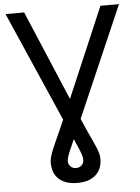

<svg xmlns="http://www.w3.org/2000/svg" viewBox="-62 -775 755 1038"><g transform="rotate(-5 316.0 -256.5)"><path d="M7.8 -727.5H108.9L355 -145.5Q383.3 -79.1 404.5 -33.9Q425.8 11.2 438.2 42Q450.7 72.8 450.7 95.7Q450.7 133.8 434.6 160.6Q418.5 187.5 388.4 201.7Q358.4 215.8 315.9 215.8Q252.9 215.8 217 184.6Q181.2 153.3 181.2 95.2Q181.2 81.1 185.3 64.9Q189.5 48.8 197.3 29.3Q205.1 9.8 216.3 -15.4Q227.5 -40.5 242.2 -72.5Q256.8 -104.5 274.4 -145.5L522.9 -727.5H623.5L332 -56.6Q314 -15.1 301 13.4Q288.1 42 281 61.3Q273.9 80.6 273.9 94.7Q273.9 111.3 285.4 123Q296.9 134.8 315.9 134.8Q334.5 134.8 346.2 122.8Q357.9 110.8 357.9 94.7Q357.9 80.6 351.3 61.3Q344.7 42 332 13.4Q319.3 -15.1 301.3 -56.6Z"/></g></svg>

Font: Inter 16pt
Style: Regular
Weight: 400
Version: Version 4.001;git-66647c0bb